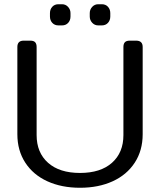

<svg xmlns="http://www.w3.org/2000/svg" viewBox="-20 -872 756 907"><path d="M216 -794V-810Q216 -828 227 -840Q238 -852 256 -852H273Q290 -852 301.5 -839.5Q313 -827 313 -810V-794Q313 -776 302 -764Q291 -752 273 -752H256Q238 -752 227 -764Q216 -776 216 -794ZM404 -794V-810Q404 -827 415.5 -839.5Q427 -852 444 -852H461Q479 -852 490 -840Q501 -828 501 -810V-794Q501 -776 490 -764Q479 -752 461 -752H444Q427 -752 415.5 -764.5Q404 -777 404 -794ZM62 -238V-650Q62 -680 92 -680H123Q139 -680 146 -672.5Q153 -665 153 -650V-234Q153 -151 207 -103Q261 -55 358 -55Q455 -55 509 -103Q563 -151 563 -234V-650Q563 -665 570 -672.5Q577 -680 593 -680H623Q654 -680 654 -650V-238Q654 -161 616.5 -103.5Q579 -46 512 -15.5Q445 15 358 15Q271 15 204 -15.5Q137 -46 99.5 -103.5Q62 -161 62 -238Z"/></svg>

Font: Mitr Light
Style: Regular
Weight: 300
Designer: Thanarat Vachiruckul
Foundry: Cadson Demak
Version: Version 1.003